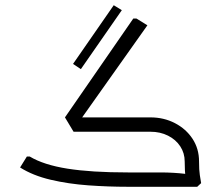

<svg xmlns="http://www.w3.org/2000/svg" viewBox="-20 -716 848 736"><path d="M273 -235 229 -266 491 -645H503L545 -619ZM470 0Q395 0 318.5 -5.5Q242 -11 174 -27Q106 -43 57 -74L83 -116H94Q147 -84 238.5 -69.5Q330 -55 470 -55H528V0ZM528 0V-55H596Q621 -55 645.5 -53.5Q670 -52 686 -50Q702 -48 702 -48V0ZM688 -97Q688 -129 671 -155Q654 -181 624 -196Q594 -211 557 -211H471V-222L477 -266H557Q608 -266 650.5 -244Q693 -222 718 -184Q743 -146 743 -97ZM697 0Q695 -13 691.5 -36Q688 -59 688 -97H743Q743 -64 746 -45Q749 -26 751 -14L736 0ZM262 -211 229 -266H534V-211ZM290 -451 260 -471 416 -696 447 -677Z"/></svg>

Font: Fustat Light
Style: Regular
Weight: 300
Designer: Mohamed Gaber, Khaled Hosny, Laura Garcia Mut
Foundry: Kief Type Foundry, Alif Type Foundry, Hard Type Foundry
Version: Version 1.007